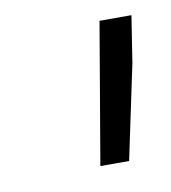

<svg xmlns="http://www.w3.org/2000/svg" viewBox="-41 -787 260 292"><g transform="rotate(-10 89.5 -641.0)"><path d="M179.2 -750H129.9L92.8 -532.2H137.2L168 -678.2Z"/></g></svg>

Font: Roboto Light
Style: Italic
Weight: 300
Italic angle: -12°
Designer: Google
Version: Version 2.137; 2017